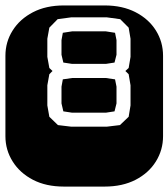

<svg xmlns="http://www.w3.org/2000/svg" viewBox="-22 -689 622 709"><path d="M213.9 0Q147.9 0 99.6 -25.1Q51.3 -50.3 24.7 -92.8Q-2 -135.3 -2 -186V-482.9Q-2 -534.2 24.7 -576.4Q51.3 -618.7 99.6 -643.8Q147.9 -668.9 213.9 -668.9H364.3Q430.2 -668.9 478.8 -643.8Q527.3 -618.7 553.7 -576.4Q580.1 -534.2 580.1 -482.9V-186Q580.1 -135.3 553.7 -92.8Q527.3 -50.3 478.8 -25.1Q430.2 0 364.3 0ZM241.2 -221.2H372.1L420.9 -227.1L453.1 -257.8L460 -299.8V-374L453.1 -415L440.9 -426.8L453.1 -438L460 -479V-545.9L453.1 -586.9L421.9 -618.2L372.1 -625H241.2L190.9 -618.2L160.2 -586.9L152.8 -545.9V-479L160.2 -438L171.9 -426.8L160.2 -415L152.8 -374V-299.8L160.2 -257.8L191.9 -227.1ZM244.1 -453.1 211.9 -458 205.1 -486.8V-541L210 -567.9L244.1 -573.2H369.1L402.8 -567.9L408.2 -541V-486.8L400.9 -458L369.1 -453.1ZM244.1 -272.9 211.9 -277.8 205.1 -307.1V-369.1L210 -396L244.1 -400.9H369.1L402.8 -396L408.2 -369.1V-307.1L400.9 -277.8L369.1 -272.9Z"/></svg>

Font: Monofett
Style: Regular
Weight: 400
Designer: Vernon Adams
Foundry: Vernon Adams
Version: Version 1.100; ttfautohint (v1.8.4.7-5d5b);gftools[0.9.28]